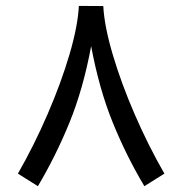

<svg xmlns="http://www.w3.org/2000/svg" viewBox="-20 -624 602 653"><path d="M331.3 -603.4 248.2 -603.9Q244.9 -536.3 216.5 -439.3Q188 -342.4 142 -236Q96 -129.6 40.9 -33.5L108.9 9.2Q170.5 -94.7 216.7 -208.2Q262.9 -321.7 290 -466.9Q317.1 -321.7 363.1 -208.2Q409 -94.7 471 9.2L539.1 -33.5Q483.9 -129.6 438 -235.5Q392 -341.5 363.3 -438.9Q334.6 -536.3 331.3 -603.4Z"/></svg>

Font: Arad
Style: Regular
Weight: 400
Designer: Mohammad Darvishi
Version: Version 1.010;September 21, 2024;FontCreator 15.0.0.2992 64-